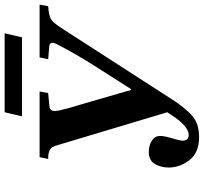

<svg xmlns="http://www.w3.org/2000/svg" viewBox="-46 -842 902 851"><g transform="rotate(-90 405.5 -416.0)"><path d="M316 -770 334 -847H684L666 -770ZM89 -120Q89 -155 105 -181.5Q121 -208 158 -208Q187 -208 208 -194.5Q229 -181 229 -158Q229 -139 218.5 -104.5Q208 -70 208 -58Q208 -31 233 -31Q272 -31 322 -108L334 -126L191 -603Q184 -627 180 -634.5Q176 -642 164 -648Q152 -654 127 -654L135 -692H426L419 -654L365 -649Q355 -648 350 -645.5Q345 -643 342 -637.5Q339 -632 339.5 -622.5Q340 -613 343.5 -598Q347 -583 353 -561Q359 -539 368 -510Q376 -482 381 -466L433 -286H436L533 -438Q593 -532 636 -616Q651 -646 627 -649L569 -654L577 -692H811L804 -654Q762 -651 746.5 -641.5Q731 -632 707 -595L380 -88Q333 -22 301.5 -3.5Q270 15 225 15Q155 15 122 -27.5Q89 -70 89 -120Z"/></g></svg>

Font: Lingua Franca
Style: Bold Italic
Weight: 700
Italic angle: -13°
Version: Version 1.19